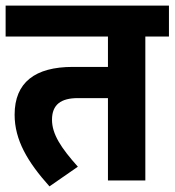

<svg xmlns="http://www.w3.org/2000/svg" viewBox="-20 -642 621 683"><path d="M497 -512H581V-622H0V-512H364V-404H239C105 -404 32 -349 32 -234C32 -144 78 -66 156 21L257 -49C197 -116 165 -165 165 -216C165 -270 197 -293 257 -293H364V0H497Z"/></svg>

Font: Noto Sans Devanagari SemiCondensed
Style: Bold
Weight: 700
Width: 4
Designer: Jelle Bosma - Monotype Design Team
Foundry: Monotype Imaging Inc.
Version: Version 2.004